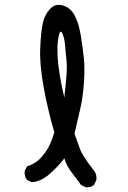

<svg xmlns="http://www.w3.org/2000/svg" viewBox="-20 -789 540 809"><path d="M340.8 0 321.3 -9.8Q301.8 -37.1 281.2 -63.5Q260.7 -89.8 251 -122.1Q234.4 -97.7 194.3 -60.5Q154.3 -23.4 113.3 -21.5L93.8 -31.2Q82 -46.9 84 -68.4L93.8 -87.9Q130.9 -99.6 154.3 -126.5Q177.7 -153.3 189.5 -178.7Q201.2 -204.1 209 -231.4Q181.6 -325.2 164.1 -420.9Q146.5 -516.6 149.4 -585.4Q152.3 -654.3 160.2 -690.4Q168 -726.6 190.4 -751Q212.9 -775.4 244.6 -766.1Q276.4 -756.8 293.9 -725.1Q311.5 -693.4 320.3 -640.1Q329.1 -586.9 333.5 -541.5Q337.9 -496.1 333.5 -437Q329.1 -377.9 317.4 -327.1Q305.7 -276.4 293.9 -225.6Q305.7 -194.3 316.4 -163.1Q327.1 -131.8 376 -70.3Q389.6 -52.7 385.7 -29.3L376 -9.8Q362.3 2 340.8 0ZM252.9 -397.5Q264.6 -496.1 260.7 -529.8Q256.8 -563.5 254.4 -595.2Q252 -627 244.1 -645Q236.3 -663.1 231.4 -650.9Q226.6 -638.7 223.6 -613.8Q220.7 -588.9 222.7 -551.8Q224.6 -514.6 232.4 -468.8Q240.2 -422.9 251 -377.9Z"/></svg>

Font: NaikaiFont
Style: Regular-Lite
Weight: 400
Version: Version 1.67